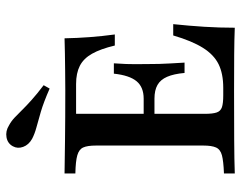

<svg xmlns="http://www.w3.org/2000/svg" viewBox="-102 -706 807 644"><g transform="rotate(-90 302.0 -383.5)"><path d="M42.7 0V-36.3Q83.9 -37.9 103.6 -43.1Q123.4 -48.4 129.8 -62.9Q136.3 -77.4 136.3 -105.6V-465.3Q136.3 -494.4 129.8 -508.5Q123.4 -522.6 103.6 -528.2Q83.9 -533.9 42.7 -534.7V-571Q86.3 -570.2 156.9 -569.4Q227.4 -568.5 321.8 -568.5Q355.6 -568.5 387.1 -569Q418.5 -569.4 446 -569.8Q473.4 -570.2 496 -571Q496.8 -528.2 500 -486.3Q503.2 -444.4 508.9 -402.4H471.8Q460.5 -450 444.4 -478.6Q428.2 -507.3 403.6 -519.8Q379 -532.3 342.7 -532.3H242.7V-100Q242.7 -74.2 247.2 -60.9Q251.6 -47.6 264.9 -43.1Q278.2 -38.7 304.8 -38.7H329.8Q377.4 -38.7 409.3 -54.4Q441.1 -70.2 464.1 -106.9Q487.1 -143.5 505.6 -206.5H543.5Q537.9 -153.2 534.7 -102.4Q531.5 -51.6 531.5 0Q492.7 -1.6 441.1 -2Q389.5 -2.4 319.4 -2.4Q226.6 -2.4 156.5 -2Q86.3 -1.6 42.7 0ZM216.9 -269.4V-305.6H358.1V-269.4ZM379.8 -168.5Q376.6 -204.8 366.9 -227Q357.3 -249.2 339.5 -259.3Q321.8 -269.4 293.5 -269.4V-305.6Q332.3 -305.6 352 -329.4Q371.8 -353.2 377.4 -405.6H412.1Q408.9 -358.9 409.3 -333.5Q409.7 -308.1 409.7 -287.1Q409.7 -270.2 410.1 -253.6Q410.5 -237.1 411.7 -216.9Q412.9 -196.8 414.5 -168.5ZM327.4 -621Q281.5 -641.1 250 -650.4Q218.5 -659.7 197.2 -665.3Q175.8 -671 158.9 -679.8Q138.7 -691.1 131.9 -709.7Q125 -728.2 133.9 -744.4Q143.5 -762.1 164.1 -765.7Q184.7 -769.4 204 -757.3Q217.7 -750 229.4 -739.1Q241.1 -728.2 254.8 -714.1Q268.5 -700 288.7 -681.9Q308.9 -663.7 338.7 -641.1Z"/></g></svg>

Font: Playfair 9pt SemiBold
Style: Regular
Weight: 600
Designer: Claus Eggers Sørensen
Foundry: Claus Eggers Sørensen
Version: Version 2.001;gftools[0.9.30]